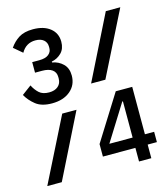

<svg xmlns="http://www.w3.org/2000/svg" viewBox="-104 -764 736 845"><g transform="rotate(-15 264.0 -341.5)"><path d="M425 -62H277V-119L406 -325H481V-109H523V-62H481V0H425ZM425 -109V-274H422L319 -109ZM455 -677H521L375 -386H310ZM153 -291H218L73 0H7ZM122 -346Q75 -346 48.5 -367Q22 -388 7 -415L50 -447Q61 -425 77 -410.5Q93 -396 122 -396Q148 -396 163 -409Q178 -422 178 -444V-451Q178 -473 162 -484.5Q146 -496 116 -496H84V-544H116Q145 -544 159 -555.5Q173 -567 173 -584V-591Q173 -610 159.5 -621.5Q146 -633 122 -633Q79 -633 57 -594L18 -627Q35 -652 59.5 -667.5Q84 -683 124 -683Q173 -683 202 -660Q231 -637 231 -598Q231 -566 212.5 -547.5Q194 -529 168 -524V-520Q197 -515 217 -495.5Q237 -476 237 -442Q237 -399 205.5 -372.5Q174 -346 122 -346Z"/></g></svg>

Font: PlemolJP
Style: Regular
Weight: 400
Monospace: yes
Version: v2.0.4; ttfautohint (v1.8.4.7-5d5b-dirty) -l 6 -r 45 -G 200 